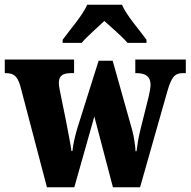

<svg xmlns="http://www.w3.org/2000/svg" viewBox="-25 -786 800 806"><path d="M238 -619V-606H318C337 -630 386 -672 413 -698C440 -674 496 -625 510 -606H590V-619C563 -657 506 -721 487 -766H341C322 -721 265 -657 238 -619ZM60 -426 172 0H287L371 -297L449 0H563L677 -401C695 -464 709 -479 743 -479H755V-536H543V-479H548C587 -479 607 -464 607 -430C607 -419 603 -397 599 -380L564 -240C556 -207 552 -182 548 -151H544C543 -173 538 -209 531 -236L448 -531H389L301 -252C292 -223 282 -183 279 -152H275C271 -182 261 -231 252 -279L229 -392C226 -407 222 -426 222 -437C222 -470 240 -479 275 -479H286V-536H-5V-479H-2C32 -479 47 -468 60 -426Z"/></svg>

Font: Noto Serif Ethiopic Condensed Black
Style: Regular
Weight: 900
Width: 3
Designer: Monotype Design Team
Foundry: Monotype Imaging Inc.
Version: Version 2.102